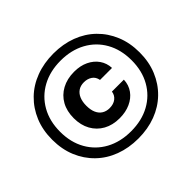

<svg xmlns="http://www.w3.org/2000/svg" viewBox="-166 -961 1193 1193"><g transform="rotate(-45 430.0 -364.5)"><path d="M436.9 -162.1Q375.9 -162.1 330.6 -187.3Q285.4 -212.4 260.1 -257.9Q234.9 -303.4 234.9 -364.1Q234.9 -425.9 260.1 -471.1Q285.4 -516.4 332 -541.7Q378.6 -567 440.6 -567Q494.1 -567 534.6 -547.6Q575.1 -528.3 598.7 -494.4Q622.3 -460.4 624.1 -417.1H518.7Q513 -448.1 490.4 -463Q467.7 -477.9 437.9 -477.9Q407.3 -477.9 386.7 -463.7Q366.1 -449.6 355.5 -424.1Q344.9 -398.7 344.9 -364.1Q344.9 -326.4 356.4 -301.1Q367.9 -275.9 388.8 -263.2Q409.7 -250.6 436.9 -250.6Q472 -250.6 493.9 -267.9Q515.9 -285.1 519.7 -313.6H624.7Q622.9 -268.3 598.4 -234.1Q573.9 -200 532.2 -181.1Q490.6 -162.1 436.9 -162.1ZM430 9.3Q346 9.3 275.6 -17.2Q205.1 -43.7 153.9 -93.6Q102.6 -143.4 74.1 -211.9Q45.7 -280.4 45.7 -364.4Q45.7 -448.4 74.1 -516.9Q102.6 -585.4 153.9 -635.3Q205.1 -685.1 275.6 -711.6Q346 -738.1 430 -738.1Q514 -738.1 584.2 -711.6Q654.4 -685.1 705.7 -635.3Q757 -585.4 785.4 -516.9Q813.9 -448.4 813.9 -364.4Q813.9 -280.4 785.4 -211.9Q757 -143.4 705.7 -93.6Q654.4 -43.7 584.2 -17.2Q514 9.3 430 9.3ZM430 -54.6Q524.1 -54.6 594.7 -93.3Q665.3 -132 704.7 -201.9Q744.1 -271.7 744.1 -364.4Q744.1 -457.9 704.7 -527.9Q665.3 -597.9 594.4 -636.6Q523.4 -675.3 430 -675.3Q336.9 -675.3 265.9 -636.6Q195 -597.9 155.2 -527.9Q115.4 -457.9 115.4 -364.4Q115.4 -271.7 154.9 -201.9Q194.3 -132 265.2 -93.3Q336.1 -54.6 430 -54.6Z"/></g></svg>

Font: Mona Sans ExtraLight
Style: Regular
Weight: 200
Designer: Deni Anggara
Foundry: GitHub
Version: Version 2.000